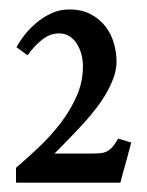

<svg xmlns="http://www.w3.org/2000/svg" viewBox="-20 -725 318 415"><path d="M15.6 -623Q21.5 -634.3 32.2 -648.2Q43 -662.1 57.6 -674.8Q72.3 -687.5 90.6 -696Q108.9 -704.6 129.4 -704.6Q156.7 -704.6 176 -694.3Q195.3 -684.1 207.8 -668Q220.2 -651.9 226.1 -631.8Q231.9 -611.8 231.9 -591.8Q231.9 -575.7 226.1 -558.8Q220.2 -542 210.7 -525.1Q201.2 -508.3 188.5 -491.7Q175.8 -475.1 161.6 -459.5Q156.7 -454.1 148.7 -445.6Q140.6 -437 131.6 -427.5Q122.6 -418 113.5 -408.9Q104.5 -399.9 97.7 -393.1H173.8Q187 -393.1 195.8 -393.8Q204.6 -394.5 211.2 -397.9Q217.8 -401.4 223.4 -407.7Q229 -414.1 235.4 -425.3L263.7 -417Q260.7 -406.7 258.3 -397Q255.9 -387.2 253.4 -378.4Q249 -363.3 245.1 -349.1Q241.2 -335 240.2 -330.1H14.6V-362.3Q38.6 -382.8 64.2 -407Q89.8 -431.2 111.1 -459Q132.3 -486.8 146 -518.1Q159.7 -549.3 159.2 -583Q159.2 -595.7 155.8 -608.2Q152.3 -620.6 146 -630.6Q139.6 -640.6 130.1 -646.7Q120.6 -652.8 107.4 -652.8Q88.4 -652.8 71.3 -639.4Q54.2 -626 39.6 -605.5Z"/></svg>

Font: Varendra
Style: Regular
Weight: 700
Designer: Jacob Thomas
Foundry: Bangla Type Foundry
Version: Version 1.008